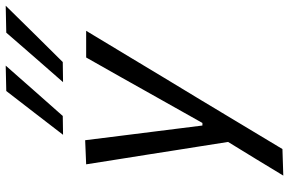

<svg xmlns="http://www.w3.org/2000/svg" viewBox="-190 -628 1013 673"><g transform="rotate(-90 316.5 -291.5)"><path d="M37.5 195Q66 147.5 96.2 98.2Q126.5 49 155.5 1.5Q148 -46 140.5 -93.8Q133 -141.5 125.5 -188.5L111.5 -278Q103 -331 94.2 -386.8Q85.5 -442.5 77 -496L161.5 -499.5Q169.5 -435 177.2 -373.8Q185 -312.5 193 -248L213 -88.5H222L312 -248.5Q347.5 -312 381.8 -372.8Q416 -433.5 451.5 -496H545Q521 -456 498.5 -418.8Q476 -381.5 449 -336.8Q422 -292 384.5 -229.5L300 -90Q242.5 5.5 202.8 71.8Q163 138 130.5 192ZM365 -577Q409.5 -628 452.5 -677Q495.5 -726 538.5 -776L633 -778Q583 -727 533.8 -677.2Q484.5 -627.5 435.5 -578ZM180.5 -577Q219.5 -628 257.5 -677Q295.5 -726 334 -776L423 -778Q378.5 -727 334.5 -677.5Q290.5 -628 246.5 -578Z"/></g></svg>

Font: Commissioner
Style: Italic
Weight: 400
Italic angle: -12°
Designer: Kostas Bartsokas
Foundry: Kostas Bartsokas
Version: Version 1.000; ttfautohint (v1.8.3)